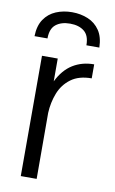

<svg xmlns="http://www.w3.org/2000/svg" viewBox="-81 -741 471 785"><g transform="rotate(10 154.0 -348.0)"><path d="M63 0V-499.5H128.4V-404.8Q152.8 -454.6 191.2 -478.3Q229.5 -502 279.3 -502V-443.8Q226.1 -443.8 193.4 -419.4Q160.6 -395 145.5 -356.2Q130.4 -317.4 128.4 -273.9L128.9 0ZM19 -573.2Q20 -616.7 38.6 -643.8Q57.1 -670.9 87.4 -683.6Q117.7 -696.3 153.8 -696.3Q189.9 -696.3 220.2 -683.6Q250.5 -670.9 268.8 -643.8Q287.1 -616.7 288.1 -573.2H234.4Q234.4 -613.8 212.4 -631.3Q190.4 -648.9 153.8 -648.9Q117.2 -648.9 95 -631.3Q72.8 -613.8 72.8 -573.2Z"/></g></svg>

Font: Pontano Sans Light
Style: Regular
Weight: 300
Designer: Vernon Adams
Foundry: Vernon Adams
Version: Version 2.001